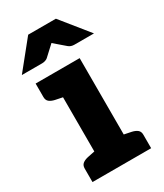

<svg xmlns="http://www.w3.org/2000/svg" viewBox="-193 -802 748 876"><g transform="rotate(-30 181.0 -364.5)"><path d="M103 0V-519H258V0ZM26 0V-71Q26 -88 36.5 -96.5Q47 -105 65 -109L109 -118L123 0ZM238 0 252 -118 296 -109Q314 -105 324.5 -96.5Q335 -88 335 -71V0ZM123 -519 109 -401 65 -410Q47 -414 36.5 -422.5Q26 -431 26 -448V-519ZM-9 -584 108 -729H254L371 -584H268Q250 -584 238 -594L181 -643L128 -594Q124 -590 115.5 -587Q107 -584 98 -584Z"/></g></svg>

Font: Aleo Black
Style: Regular
Weight: 900
Designer: Alessio Laiso
Foundry: Alessio Laiso
Version: Version 2.001;gftools[0.9.29]